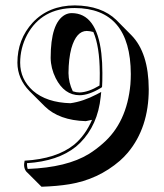

<svg xmlns="http://www.w3.org/2000/svg" viewBox="-20 -630 610 716"><path d="M351.1 -311Q352.1 -322.8 352.1 -357.9Q351.6 -457 328.1 -510.7Q315.9 -514.2 303.7 -514.6Q264.6 -514.6 246.1 -449.7Q235.8 -411.1 235.4 -357.4Q235.8 -322.3 251.5 -289.6Q264.2 -285.2 276.9 -285.2Q309.6 -286.1 351.1 -311ZM71.8 -30.8Q190.9 -37.6 256.8 -90.8Q298.3 -125.5 323.2 -183.1Q309.6 -179.7 299.8 -178.2Q200.2 -181.2 147 -233.4L90.3 -290Q45.4 -335.9 44.9 -396Q44.9 -483.4 101.6 -545.4Q161.1 -609.4 258.8 -609.9Q358.9 -608.9 414.1 -555.2L470.2 -498.5Q534.2 -433.1 534.7 -297.4Q534.7 -153.8 456.5 -60.5Q441.9 -43.5 426.8 -30.3Q345.7 39.6 238.3 57.1Q192.9 64.5 134.8 66.4L78.1 9.8Q65.9 -5.4 71.8 -30.8ZM80.6 -21.5Q80.1 -9.3 83.5 0Q229.5 -5.4 312 -56.2Q337.9 -72.3 363.3 -94.7Q453.1 -172.4 466.3 -315.4Q467.8 -335 467.8 -354Q466.8 -599.1 258.8 -600.1Q135.3 -600.1 81.1 -500Q55.2 -450.7 55.2 -396Q55.2 -334.5 103 -291.5Q153.8 -247.6 242.7 -245.1Q289.6 -251.5 340.8 -278.3L357.4 -287.1L355.5 -268.6Q344.7 -163.6 278.8 -97.2Q270.5 -89.4 263.2 -83Q195.8 -28.8 80.6 -21.5ZM360.8 -310.1 360.4 -305.2 356.4 -302.2Q311 -274.9 276.9 -274.9Q219.7 -274.9 187.5 -338.9Q169.4 -375.5 168.9 -414.1Q168.9 -544.9 222.2 -574.7Q234.4 -581.1 247.1 -581.1Q340.3 -581.1 357.9 -431.2Q361.8 -397.5 361.8 -357.9Q361.8 -321.8 360.8 -310.1Z"/></svg>

Font: Linux Biolinum Shadow O
Style: Bold
Weight: 700
Designer: Philipp H. Poll
Foundry: Philipp H. Poll
Version: Version 0.9.2